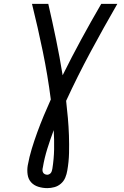

<svg xmlns="http://www.w3.org/2000/svg" viewBox="-20 -755 640 990"><path d="M224 215Q200 215 177.5 208Q155 201 140.5 185Q126 169 122.5 145.5Q119 122 123 98Q131 54 144 11.5Q157 -31 172.5 -73.5Q188 -116 205.5 -158Q223 -200 242 -242Q226 -367 200.5 -490.5Q175 -614 145 -735H229Q250 -644 269 -552Q288 -460 303 -367Q349 -460 399 -552Q449 -644 502 -735H585Q514 -612 447 -487.5Q380 -363 321 -235Q326 -191 330 -146.5Q334 -102 335.5 -57Q337 -12 336 33.5Q335 79 327 124Q324 143 316.5 161Q309 179 294 192Q279 205 260.5 210Q242 215 224 215ZM224 146Q229 146 234.5 143Q240 140 243 135.5Q246 131 247.5 125.5Q249 120 250 115Q258 65 259 15Q260 -35 257 -84Q239 -36 224 12Q209 60 201 108Q199 115 199 122Q199 129 202 134.5Q205 140 211 143Q217 146 224 146Z"/></svg>

Font: Iosevka SS04 Extended
Style: Italic
Weight: 400
Width: 7
Italic angle: -9°
Monospace: yes
Designer: Belleve Invis
Foundry: Belleve Invis
Version: Version 19.0.0; ttfautohint (v1.8.4)